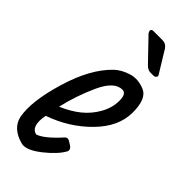

<svg xmlns="http://www.w3.org/2000/svg" viewBox="-241 -732 783 783"><g transform="rotate(45 150.5 -340.5)"><path d="M62.5 -138.2Q48.8 -64.9 89.8 -57.1Q126.5 -70.8 180.7 -131.8Q189.9 -140.1 200.7 -133.8L219.7 -122.1Q232.9 -111.8 228.5 -100.1Q209.5 -64 158.2 -23.4Q106.9 17.1 75.7 11.2Q4.9 -6.8 -7.3 -63Q-21.5 -138.2 17.6 -269.5Q56.6 -400.9 126.5 -467.8Q150.9 -490.2 187.3 -501.2Q223.6 -512.2 264.2 -495.1Q304.7 -478 304.2 -397.5Q303.7 -316.9 233.6 -245.4Q163.6 -173.8 62.5 -138.2ZM74.7 -203.1Q121.6 -223.1 155 -250Q188.5 -276.9 210.2 -315.4Q231.9 -354 231.9 -394.5Q231.9 -435.1 208.5 -435.1Q162.6 -435.1 128.2 -360.1Q93.8 -285.2 74.7 -203.1ZM181.2 -693.4Q201.2 -693.4 212.4 -676.3L269 -584Q274.4 -576.2 269.8 -570.6Q265.1 -564.9 256.3 -564.9H240.2Q225.1 -564.9 211.4 -579.1L122.1 -671.9Q115.2 -682.1 117.7 -687.7Q120.1 -693.4 128.4 -693.4Z"/></g></svg>

Font: Allan
Style: Regular
Weight: 400
Designer: Anton Koovit
Foundry: Anton Koovit
Version: Version 1.002